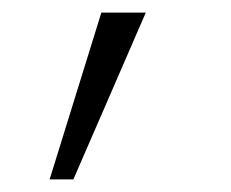

<svg xmlns="http://www.w3.org/2000/svg" viewBox="-20 -112 371 308"><path d="M59.6 175.8 142.6 -91.8H213.9L97.7 175.8Z"/></svg>

Font: Gothic A1 ExtraLight
Style: Regular
Weight: 275
Designer: HanYang I&C Co.,Ltd.
Foundry: HanYang I&C Co.,Ltd.
Version: Version 2.50